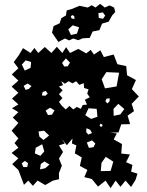

<svg xmlns="http://www.w3.org/2000/svg" viewBox="-20 -954 762 993"><path d="M75 -75 43 -105 75 -135 40 -163 75 -190 55 -214 75 -238 40 -278 75 -318 46 -346 75 -374 42 -394 75 -414 42 -444 75 -474 40 -506 75 -537 41 -569 75 -601 51 -633 75 -665 99 -705 138 -680 158 -706 178 -680 212 -711 246 -680 274 -712 302 -680 322 -710 342 -680 385 -701 426 -678 449 -696 466 -672 499 -694 517 -659 568 -672 587 -622 633 -612 637 -565 683 -540 662 -493 698 -455 661 -417 673 -379 640 -356 653 -312 607 -311 593 -269 549 -268 584 -264 568 -233 611 -209 607 -160 652 -155 632 -115 665 -101 658 -66 691 -56 681 -24 658 13 629 -20 603 12 578 -20 552 19 526 -20 487 11 455 -28 416 -38 432 -75 393 -96 403 -140 367 -161 375 -202 352 -212 355 -238 326 -203 297 -238 315 -212 285 -202 306 -168 285 -134 300 -97 285 -59V-27L254 -20L214 3L174 -20L150 7L126 -20L104 2ZM342 -630 321 -652 301 -629 312 -610 330 -611ZM141 -633 113 -642 93 -620 108 -589 138 -603ZM596 -578 530 -581 506 -544 523 -497 583 -507ZM320 -388 339 -406 359 -388 377 -401 398 -391 408 -411 430 -413 419 -438 444 -451 431 -470 438 -492 415 -499 413 -524 390 -515 374 -534 355 -523 335 -534 316 -521 297 -534 306 -514 285 -506 304 -487 285 -467 303 -447 285 -427 299 -408ZM123 -522 102 -510 113 -489 129 -494 143 -509ZM227 -470 216 -484 200 -478 197 -460 215 -459ZM548 -445 531 -444 525 -431 535 -419 546 -429ZM623 -390 592 -417 567 -391 568 -355 602 -362ZM262 -383 239 -397 216 -382 228 -359 249 -361ZM480 -391 438 -394 421 -358 451 -339 484 -350ZM509 -310 499 -314 495 -303 503 -298 510 -302ZM446 -283 427 -291 426 -270 437 -258 456 -266ZM208 -278 179 -274 184 -247 205 -230 234 -253ZM473 -212 456 -228 429 -217 440 -189 464 -193ZM198 -208 165 -190 160 -161 189 -148 209 -171ZM566 -118 527 -143 505 -112 501 -69 552 -70ZM125 -110 109 -122 92 -109 101 -90H121ZM210 -119 191 -106 187 -78 214 -84 236 -103ZM249 -785 257 -819 289 -834 297 -860 321 -874 325 -900 350 -907 391 -924 434 -915 454 -927 474 -915 498 -934 522 -915 546 -926 570 -915 576 -892 560 -874 542 -842 508 -832 494 -798 459 -791 444 -758 408 -756 384 -746 359 -755 337 -745 316 -755 282 -737ZM524 -873 512 -890 489 -886 491 -861 513 -857ZM364 -871 354 -876 346 -869 350 -859 365 -855ZM389 -813 356 -823 333 -802 347 -773 378 -780Z"/></svg>

Font: Rubik Gemstones
Style: Regular
Weight: 400
Designer: Hubert and Fischer, NaN
Foundry: Hubert and Fischer, NaN
Version: Version 2.200